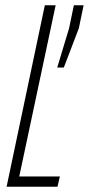

<svg xmlns="http://www.w3.org/2000/svg" viewBox="-20 -708 337 728"><path d="M5 0 150 -688H191L53 -39H207L198 0ZM197 -452 242 -601 260 -688H297L279 -601L222 -452Z"/></svg>

Font: Saira UltraCondensed ExtraLight
Style: Italic
Weight: 250
Width: 1
Italic angle: -12°
Designer: Hector Gatti with collaboration of the Omnibus-Type team
Foundry: Omnibus-Type
Version: Version 1.101